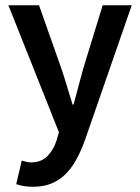

<svg xmlns="http://www.w3.org/2000/svg" viewBox="-20 -511 535 733"><path d="M106 202Q86 202 71 199.5Q56 197 42 192L63 102Q70 104 79.5 106.5Q89 109 98 109Q137 109 160.5 85.5Q184 62 196 25L205 -6L12 -491H129L214 -250Q225 -218 235.5 -182.5Q246 -147 257 -112H261Q270 -146 279.5 -181.5Q289 -217 298 -250L372 -491H483L305 22Q290 64 272 97Q254 130 230.5 153.5Q207 177 176.5 189.5Q146 202 106 202Z"/></svg>

Font: TT Toshiba Sans Medium
Style: Regular
Weight: 500
Designer: Paul D. Hunt
Foundry: Toshiba Corporation
Version: Version 2.020;PS 2.000;hotconv 1.0.86;makeotf.lib2.5.63406